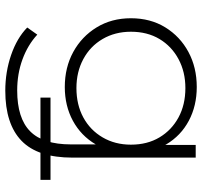

<svg xmlns="http://www.w3.org/2000/svg" viewBox="-39 -527 764 726"><g transform="rotate(90 343.0 -164.0)"><path d="M323 198Q252 198 188 176Q124 154 84 115L111 77Q150 113 204.5 133Q259 153 322 153Q427 153 476.5 104Q526 55 526 -50V-195L536 -273L528 -351V-522H576V-56Q576 75 512.5 136.5Q449 198 323 198ZM349 65V27H660V65ZM309 -27Q235 -27 176.5 -59Q118 -91 83.5 -147.5Q49 -204 49 -277Q49 -351 83.5 -407Q118 -463 176.5 -494.5Q235 -526 309 -526Q380 -526 436.5 -496Q493 -466 526 -410.5Q559 -355 559 -277Q559 -200 526 -144Q493 -88 436.5 -57.5Q380 -27 309 -27ZM313 -71Q376 -71 424 -97Q472 -123 499.5 -170Q527 -217 527 -277Q527 -339 499.5 -385Q472 -431 424 -457Q376 -483 313 -483Q252 -483 203.5 -457Q155 -431 127.5 -385Q100 -339 100 -277Q100 -217 127.5 -170Q155 -123 203.5 -97Q252 -71 313 -71Z"/></g></svg>

Font: Montserrat Thin Light
Style: Regular
Weight: 300
Version: Version 9.000